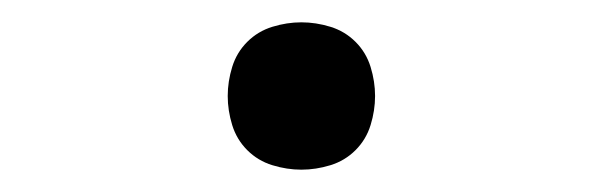

<svg xmlns="http://www.w3.org/2000/svg" viewBox="-20 -426 540 172"><path d="M250 -274Q237 -274 224 -278Q211 -282 201.5 -291.5Q192 -301 188 -314Q184 -327 184 -340Q184 -353 188 -366Q192 -379 201.5 -388.5Q211 -398 224 -402Q237 -406 250 -406Q263 -406 276 -402Q289 -398 298.5 -388.5Q308 -379 312 -366Q316 -353 316 -340Q316 -327 312 -314Q308 -301 298.5 -291.5Q289 -282 276 -278Q263 -274 250 -274Z"/></svg>

Font: Iosevka Curly Slab Light
Style: Regular
Weight: 300
Monospace: yes
Designer: Belleve Invis
Foundry: Belleve Invis
Version: Version 22.1.2; ttfautohint (v1.8.4)